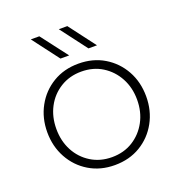

<svg xmlns="http://www.w3.org/2000/svg" viewBox="-131 -829 896 954"><g transform="rotate(-20 316.5 -352.0)"><path d="M316 13Q240 13 181 -22.5Q122 -58 88.5 -119Q55 -180 55 -255Q55 -330 88.5 -391Q122 -452 181 -487.5Q240 -523 316 -523Q393 -523 452 -487.5Q511 -452 544.5 -391.5Q578 -331 578 -255Q578 -180 544.5 -119Q511 -58 452 -22.5Q393 13 316 13ZM316 -29Q379 -29 427 -59Q475 -89 502.5 -140Q530 -191 530 -255Q530 -319 502.5 -370Q475 -421 427 -451Q379 -481 316 -481Q254 -481 205.5 -451Q157 -421 130 -370Q103 -319 103 -255Q103 -191 130 -140Q157 -89 205.5 -59Q254 -29 316 -29ZM390 -577 284 -717H329L435 -577ZM242 -577 136 -717H181L288 -577Z"/></g></svg>

Font: MuseoModerno Thin ExtraLight
Style: Regular
Weight: 250
Version: Version 1.002